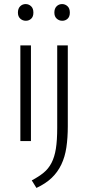

<svg xmlns="http://www.w3.org/2000/svg" viewBox="-20 -693 431 943"><path d="M80 0V-470H132V0ZM107 -591Q91 -591 79.5 -601.5Q68 -612 68 -631Q68 -651 79 -662Q90 -673 106 -673Q121 -673 132.5 -662.5Q144 -652 144 -631Q144 -611 133 -601Q122 -591 107 -591ZM261 -470H313V-73Q313 -16 306 31Q299 78 281 115.5Q263 153 233.5 181Q204 209 159 230L136 193Q170 175 194 155.5Q218 136 233 107Q248 78 254.5 37Q261 -4 261 -65ZM286 -591Q270 -591 258.5 -601.5Q247 -612 247 -631Q247 -651 258 -662Q269 -673 285 -673Q300 -673 311.5 -662.5Q323 -652 323 -631Q323 -611 312 -601Q301 -591 286 -591Z"/></svg>

Font: Mukta Malar ExtraLight
Style: Regular
Weight: 275
Designer: Aadarsh Rajan, Girish Dalvi, Yashodeep Gholap
Foundry: Ek Type
Version: Version 2.538;PS 1.000;hotconv 16.6.51;makeotf.lib2.5.65220;